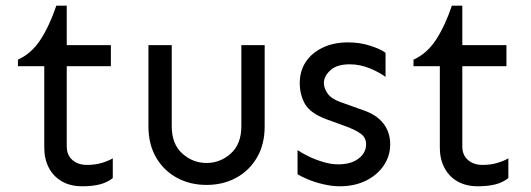

<svg xmlns="http://www.w3.org/2000/svg" viewBox="-20 -649 1890 684"><path d="M272.5 14.6Q231.4 14.6 201.2 -2.4Q170.9 -19.5 154.3 -50.8Q137.7 -82 137.7 -123V-413.1H43.9V-436.5Q91.8 -458 124 -507.3Q156.2 -556.6 180.7 -628.9H217.8V-488.3H375V-413.1H217.8V-127Q217.8 -96.7 237.8 -79.1Q257.8 -61.5 290 -61.5Q319.3 -61.5 343.3 -68.8Q367.2 -76.2 381.8 -85V-14.6Q362.3 1 335.9 7.8Q309.6 14.6 272.5 14.6Z M715.8 9.8Q657.2 9.8 610.4 -15.6Q563.5 -41 536.1 -87.9Q508.8 -134.8 508.8 -199.2V-488.3H591.8V-199.2Q591.8 -135.7 629.4 -102.1Q667 -68.4 715.8 -68.4Q764.6 -68.4 802.2 -102.1Q839.8 -135.7 839.8 -199.2V-488.3H922.9V-199.2Q922.9 -134.8 895.5 -87.9Q868.2 -41 821.3 -15.6Q774.4 9.8 715.8 9.8Z M1190.4 14.6Q1162.1 14.6 1131.3 7.3Q1100.6 0 1076.2 -10.3Q1051.8 -20.5 1040 -28.3V-114.3Q1053.7 -104.5 1078.6 -92.3Q1103.5 -80.1 1131.8 -71.8Q1160.2 -63.5 1184.6 -63.5Q1230.5 -63.5 1257.3 -84Q1284.2 -104.5 1284.2 -134.8Q1284.2 -158.2 1266.1 -171.9Q1248 -185.5 1213.9 -198.2L1141.6 -224.6Q1085 -246.1 1066.4 -278.8Q1047.9 -311.5 1047.9 -353.5Q1047.9 -395.5 1068.8 -427.7Q1089.8 -460 1128.9 -479Q1168 -498 1219.7 -498Q1262.7 -498 1299.8 -485.8Q1336.9 -473.6 1353.5 -460.9V-375Q1333 -390.6 1297.9 -405.3Q1262.7 -419.9 1225.6 -419.9Q1179.7 -419.9 1156.7 -398.4Q1133.8 -377 1133.8 -353.5Q1133.8 -335 1147 -315.9Q1160.2 -296.9 1193.4 -285.2L1275.4 -255.9Q1323.2 -239.3 1346.7 -208Q1370.1 -176.8 1370.1 -134.8Q1370.1 -93.8 1347.2 -59.6Q1324.2 -25.4 1283.7 -5.4Q1243.2 14.6 1190.4 14.6Z M1681.6 14.6Q1640.6 14.6 1610.4 -2.4Q1580.1 -19.5 1563.5 -50.8Q1546.9 -82 1546.9 -123V-413.1H1453.1V-436.5Q1501 -458 1533.2 -507.3Q1565.4 -556.6 1589.8 -628.9H1627V-488.3H1784.2V-413.1H1627V-127Q1627 -96.7 1647 -79.1Q1667 -61.5 1699.2 -61.5Q1728.5 -61.5 1752.4 -68.8Q1776.4 -76.2 1791 -85V-14.6Q1771.5 1 1745.1 7.8Q1718.8 14.6 1681.6 14.6Z"/></svg>

Font: Sen
Style: Regular
Weight: 400
Designer: Kosal Sen, Philatype
Foundry: Philatype
Version: Version 2.000;gftools[0.9.31]